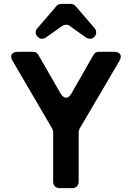

<svg xmlns="http://www.w3.org/2000/svg" viewBox="-20 -966 677 986"><path d="M295 -946H343Q357 -946 368 -935L466 -821Q474 -812 474 -800Q474 -787 465 -777Q456 -767 443.5 -767Q431 -767 422 -773L338 -833Q331 -839 320 -839Q309 -839 300 -833L215 -773Q206 -767 194 -767Q183 -767 173 -777.5Q163 -788 163 -800Q163 -812 172 -821L270 -935Q279 -946 295 -946ZM253 -33V-287Q253 -294 249 -304L46 -651Q32 -673 40 -686.5Q48 -700 74 -700H149Q168 -700 177 -684L291 -486Q305 -464 319.5 -464Q334 -464 347 -486L460 -684Q469 -700 488 -700H564Q590 -700 597.5 -686.5Q605 -673 592 -651L388 -304Q384 -294 384 -287V-33Q384 -18 375 -9Q366 0 351 0H286Q271 0 262 -9Q253 -18 253 -33Z"/></svg>

Font: Tsunagi Gothic Black
Style: Regular
Weight: 900
Designer: Yoshimichi Ohira
Foundry: Positype
Version: Version 1.001